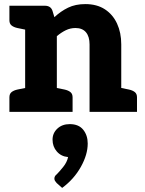

<svg xmlns="http://www.w3.org/2000/svg" viewBox="-20 -547 710 939"><path d="M103 0V-519H199Q229 -519 237 -493L246 -463Q277 -492 313 -509.5Q349 -527 397 -527Q454 -527 493 -501.5Q532 -476 552.5 -431.5Q573 -387 573 -330V0H418V-330Q418 -368 400.5 -389Q383 -410 349 -410Q324 -410 301.5 -399Q279 -388 258 -370V0ZM26 0V-71Q26 -88 36.5 -96.5Q47 -105 65 -109L109 -118L123 0ZM238 0 252 -118 296 -109Q314 -105 324.5 -96.5Q335 -88 335 -71V0ZM553 0 567 -118 611 -109Q629 -105 639.5 -96.5Q650 -88 650 -71V0ZM123 -519 109 -401 65 -410Q47 -414 36.5 -422.5Q26 -431 26 -448V-519ZM284 372 257 348Q252 342 249 337.5Q246 333 246 326Q246 314 258 305Q270 293 289 269.5Q308 246 313 221Q313 221 312.5 221Q312 221 312 221Q279 218 258 194Q237 170 237 136Q237 104 260.5 82Q284 60 321 60Q365 60 387 87.5Q409 115 409 155Q409 209 375.5 269Q342 329 284 372Z"/></svg>

Font: Aleo Black
Style: Regular
Weight: 900
Designer: Alessio Laiso
Foundry: Alessio Laiso
Version: Version 2.001;gftools[0.9.29]